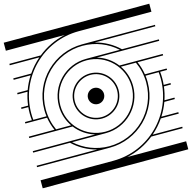

<svg xmlns="http://www.w3.org/2000/svg" viewBox="-137 -1137 1274 1274"><g transform="rotate(-15 500.0 -500.0)"><path d="M500 -745H500.1C635.3 -745 745 -635.2 745 -500C745 -364.8 635.2 -255 500 -255C364.7 -255 255 -364.8 255 -500C255 -635.2 364.8 -745 500 -745ZM500 -645C580 -645 645 -580 645 -500C645 -420 580 -355 500 -355C420 -355 355 -420 355 -500C355 -580 420 -645 500 -645ZM500 -655C414.4 -655 345 -585.6 345 -500C345 -414.4 414.4 -345 500 -345C585.6 -345 655 -414.4 655 -500C655 -585.6 585.6 -655 500 -655ZM500 -555C469.6 -555 445 -530.4 445 -500C445 -469.6 469.6 -445 500 -445C530.4 -445 555 -469.6 555 -500C555 -530.4 530.4 -555 500 -555ZM709.7 -645H813.1C833.6 -600.9 845 -551.8 845 -500C845 -304.6 686.5 -155 500 -155C412 -155 329.8 -188.7 267.7 -245H500C640.8 -245 755 -359.2 755 -500C755 -553.9 738.3 -603.8 709.7 -645ZM500 -845C588 -845 670.2 -811.3 732.3 -755H500C359.2 -755 245 -640.8 245 -500C245 -446.1 261.7 -396.2 290.3 -355H186.9C166.4 -399.1 155 -448.2 155 -500C155 -695.4 313.5 -845 500 -845ZM0 -1000V-945H404.7C334.2 -930 269.8 -898.6 215.5 -855H0V-845H203.4C172.9 -818.7 145.9 -788.4 123.2 -755H0V-745H116.6C98.6 -716.9 83.6 -686.8 72.1 -655H0V-645H68.6C58.9 -616.2 52 -586.1 48.3 -555H0V-545H47.2C45.7 -530.2 45 -515.2 45 -500C45 -484.8 45.8 -469.6 47.4 -455H0V-445H149.2C154.2 -413.4 163.2 -383.2 175.9 -355H0V-345H297.5C330.3 -302.3 376.1 -270.3 429.1 -255H0V-245H253.1C298.2 -201.5 354.5 -170.1 416.5 -155H0V-145H500C691.9 -145 855 -299 855 -500C855 -515.2 854 -530.3 852.2 -545H942.6C944.2 -530.5 945 -515.2 945 -500C945 -254.4 745.6 -55 500 -55H0V0H1000V-55H595.3C665.8 -70 730.2 -101.4 784.5 -145H1000V-155H796.6C827.1 -181.3 854.1 -211.6 876.8 -245H1000V-255H883.4C901.4 -283.1 916.4 -313.2 927.9 -345H1000V-355H931.4C941.1 -383.8 948 -413.9 951.7 -445H1000V-455H952.8C954.3 -469.8 955 -484.8 955 -500C955 -515.2 954.2 -530.4 952.6 -545H1000V-555H850.8C845.8 -586.6 836.8 -616.8 824.1 -645H1000V-655H702.5C669.7 -697.7 623.9 -729.7 570.9 -745H1000V-755H746.9C701.8 -798.5 645.5 -829.9 583.5 -845H1000V-855H500C308.1 -855 145 -701 145 -500C145 -484.8 146 -469.7 147.8 -455H57.4C55.8 -469.5 55 -484.8 55 -500C55 -745.6 254.4 -945 500 -945H1000V-1000Z"/></g></svg>

Font: GlukFramesM7
Style: Medium
Weight: 500
Monospace: yes
Designer: gluk
Foundry: gluk
Version: Version 1.01